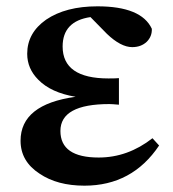

<svg xmlns="http://www.w3.org/2000/svg" viewBox="-20 -571 546 607"><path d="M483 -111Q398 16 247 16Q161 16 105 -22Q45 -61 45 -126Q45 -241 219 -265Q141 -278 101 -319Q66 -354 66 -401Q66 -467 126 -509Q188 -551 288 -551Q427 -551 460 -480Q461 -456 444 -439Q426 -422 398 -422Q362 -422 318 -464L266 -517Q178 -504 178 -424Q178 -323 323 -323Q346 -323 356 -324V-240Q334 -242 326 -242Q171 -242 171 -157Q171 -73 292 -73Q384 -73 462 -134Z"/></svg>

Font: Source Han Serif JP
Style: Bold
Weight: 700
Designer: Ryoko NISHIZUKA  (kana & ideographs); Frank Grießhammer (Latin, Greek & Cyrillic); Wenlong ZHANG  (bopomofo); Sandoll Co
Foundry: Adobe Systems Incorporated
Version: Version 1.000;PS 1;hotconv 16.6.53;makeotf.lib2.5.65590